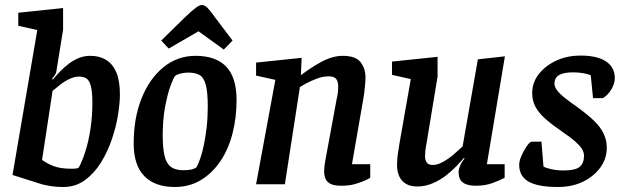

<svg xmlns="http://www.w3.org/2000/svg" viewBox="-20 -736 2495 767"><path d="M233 11Q202 11 174.5 6Q147 1 134 -4L30 -37L129 -616L53 -633V-685L232 -704V-617L205 -450Q204 -443 198.5 -435Q193 -427 188 -421L191 -418Q204 -434 220 -450.5Q236 -467 255 -481.5Q274 -496 295.5 -504.5Q317 -513 341 -513Q377 -513 403.5 -497Q430 -481 444.5 -447.5Q459 -414 459 -359Q459 -325 451.5 -277.5Q444 -230 427 -180Q410 -130 383.5 -87Q357 -44 319.5 -16.5Q282 11 233 11ZM266 -62Q279 -62 285 -63Q291 -64 295 -67Q309 -93 321.5 -132.5Q334 -172 341.5 -221.5Q349 -271 349 -325Q349 -369 343 -392Q337 -415 325.5 -422.5Q314 -430 295 -430Q278 -430 258.5 -421Q239 -412 221.5 -398.5Q204 -385 190 -373L148 -97Q166 -84 193 -73Q220 -62 266 -62Z M678 11Q599 11 556.5 -32.5Q514 -76 514 -163Q514 -264 545.5 -343Q577 -422 633 -467.5Q689 -513 761 -513Q842 -513 883.5 -470Q925 -427 925 -336Q925 -266 909 -203.5Q893 -141 861 -93Q829 -45 783 -17Q737 11 678 11ZM712 -56Q729 -56 742.5 -58.5Q756 -61 765 -68Q772 -80 780 -103Q788 -126 794.5 -157.5Q801 -189 805.5 -227.5Q810 -266 810 -310Q810 -368 802 -397.5Q794 -427 777 -436.5Q760 -446 731 -446Q717 -446 701 -442Q685 -438 679 -432Q673 -425 661 -392.5Q649 -360 639.5 -309Q630 -258 630 -195Q630 -146 637 -115Q644 -84 662 -70Q680 -56 712 -56ZM874 -538 773 -611 654 -542 624 -574 719 -667Q746 -693 761.5 -704.5Q777 -716 786 -716Q797 -716 808 -705.5Q819 -695 835 -672L909 -574Z M1343 6Q1314 6 1299.5 -2Q1285 -10 1280 -22.5Q1275 -35 1275 -50Q1275 -63 1276.5 -75.5Q1278 -88 1280 -97L1325 -341Q1328 -352 1329.5 -365Q1331 -378 1331 -393Q1331 -410 1323 -420.5Q1315 -431 1293 -431Q1270 -431 1246 -422Q1222 -413 1203.5 -403Q1185 -393 1178 -388L1118 0H1003L1080 -417L1003 -434V-486L1185 -505L1182 -437H1184Q1201 -450 1221.5 -463.5Q1242 -477 1263 -488.5Q1284 -500 1306 -506.5Q1328 -513 1349 -513Q1401 -513 1420.5 -487.5Q1440 -462 1440 -427Q1440 -415 1438.5 -398Q1437 -381 1435 -365Q1433 -349 1431 -339L1386 -80H1459V-26Q1457 -24 1441.5 -16.5Q1426 -9 1401 -1.5Q1376 6 1343 6Z M1647 9Q1620 9 1602 -1.5Q1584 -12 1575 -31.5Q1566 -51 1566 -78Q1566 -89 1567.5 -105.5Q1569 -122 1572 -138.5Q1575 -155 1576 -164L1621 -420L1546 -437V-490L1728 -509V-430L1686 -176Q1685 -168 1682.5 -155.5Q1680 -143 1679 -131Q1678 -119 1678 -111Q1678 -96 1685 -86.5Q1692 -77 1709 -77Q1728 -77 1751 -90Q1774 -103 1794.5 -121Q1815 -139 1828 -151L1889 -499L1997 -511L1925 -80H1996V-26Q1978 -16 1948 -5Q1918 6 1881 6Q1846 6 1829 -7Q1812 -20 1812 -48Q1812 -59 1817.5 -73Q1823 -87 1836 -103L1833 -105Q1823 -93 1805 -74Q1787 -55 1763 -36Q1739 -17 1709 -4Q1679 9 1647 9Z M2209 11Q2129 11 2091.5 -10.5Q2054 -32 2054 -78Q2054 -93 2063.5 -114.5Q2073 -136 2085 -153Q2097 -170 2104 -170H2143L2151 -71Q2160 -65 2183 -60Q2206 -55 2232 -55Q2278 -55 2295.5 -69.5Q2313 -84 2313 -113Q2313 -129 2303.5 -143Q2294 -157 2275.5 -173Q2257 -189 2227 -209Q2185 -238 2158.5 -261.5Q2132 -285 2119 -309.5Q2106 -334 2106 -364Q2106 -406 2132 -439.5Q2158 -473 2201.5 -493.5Q2245 -514 2300 -514Q2366 -514 2401 -490.5Q2436 -467 2436 -424Q2436 -402 2422 -378.5Q2408 -355 2388 -344H2349L2340 -435Q2328 -441 2308 -444Q2288 -447 2270 -447Q2231 -447 2213 -436Q2195 -425 2195 -402Q2195 -389 2205.5 -375Q2216 -361 2237.5 -344Q2259 -327 2292 -304Q2330 -276 2354.5 -252Q2379 -228 2391.5 -202Q2404 -176 2404 -146Q2404 -102 2378 -66.5Q2352 -31 2308.5 -10Q2265 11 2209 11Z"/></svg>

Font: Faustina SemiBold
Style: Italic
Weight: 600
Italic angle: -8°
Designer: Alfonso Garcia
Foundry: http://www.omnibus-type.com
Version: Version 1.200